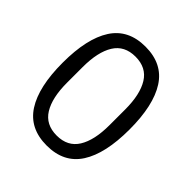

<svg xmlns="http://www.w3.org/2000/svg" viewBox="-196 -845 991 991"><g transform="rotate(45 300.0 -349.0)"><path d="M56 -349Q56 -525 115.5 -617.5Q175 -710 300 -710Q425 -710 484.5 -617.5Q544 -525 544 -349Q544 -173 484.5 -80.5Q425 12 300 12Q175 12 115.5 -80.5Q56 -173 56 -349ZM455 -292V-406Q455 -516 417.5 -576.5Q380 -637 300 -637Q220 -637 182.5 -576.5Q145 -516 145 -406V-292Q145 -182 182.5 -121.5Q220 -61 300 -61Q380 -61 417.5 -121.5Q455 -182 455 -292Z"/></g></svg>

Font: iA Writer Quattro V
Style: Regular
Weight: 400
Designer: Mike Abbink, Paul van der Laan, Pieter van Rosmalen, Oliver Reichenstein
Foundry: Information Architects Inc.
Version: Version 2.000